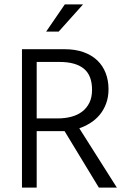

<svg xmlns="http://www.w3.org/2000/svg" viewBox="-20 -854 568 874"><path d="M80 -630H274Q323 -630 360.5 -616.5Q398 -603 423 -579Q448 -555 461 -521.5Q474 -488 474 -448Q474 -412 463 -382.5Q452 -353 433.5 -331Q415 -309 391 -294Q367 -279 341 -270L512 0H430L274 -257H147V0H80ZM147 -315H243Q276 -315 304.5 -322.5Q333 -330 354 -346Q375 -362 387 -386.5Q399 -411 399 -445Q399 -511 361.5 -541.5Q324 -572 251 -572H147ZM247 -710H190L275 -834H358Z"/></svg>

Font: Mukta Vaani Light
Style: Regular
Weight: 300
Designer: Noopur Datye, Girish Dalvi, Yashodeep Gholap, Pallavi Karambelkar
Foundry: Ek Type
Version: Version 2.538;PS 1.000;hotconv 16.6.51;makeotf.lib2.5.65220;